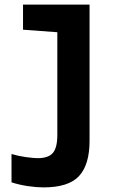

<svg xmlns="http://www.w3.org/2000/svg" viewBox="-20 -569 540 834"><path d="M169 245Q278 245 323.5 195.5Q369 146 369 43V-549H80V-440L229 -429V17Q229 73 209.5 95.5Q190 118 144 118Q126 118 93 113.5Q60 109 30 100V223Q64 234 101.5 239.5Q139 245 169 245Z"/></svg>

Font: Noto Sans Mono Condensed Extra
Style: Regular
Weight: 800
Width: 3
Designer: Monotype Design Team
Foundry: Monotype Imaging Inc.
Version: Version 1.900